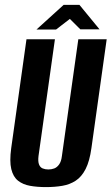

<svg xmlns="http://www.w3.org/2000/svg" viewBox="-20 -751 455 783"><path d="M167.5 12Q131.7 12 102.6 6.8Q73.5 1.6 53.6 -14.1Q33.7 -29.8 26 -61.5Q18.4 -93.1 25.7 -146.8L88 -591H204L137 -114.4Q134.4 -92.5 139.1 -80.5Q143.7 -68.4 154.1 -64.1Q164.4 -59.9 177 -59.9Q190 -59.9 201.3 -64.1Q212.6 -68.4 221.2 -80.5Q229.8 -92.5 232.4 -114.4L299.4 -591H415.1L352.9 -147.5Q345.5 -93.8 329.2 -61.8Q312.8 -29.8 288.7 -14.1Q264.6 1.6 234 6.8Q203.4 12 167.5 12ZM128.9 -630.7 239.5 -731.1H304L385.9 -631.4H307.6L264.9 -673.9L208.8 -630.7Z"/></svg>

Font: Alumni Sans SC Thin
Style: Italic
Weight: 100
Italic angle: -8°
Designer: Robert E. Leuschke
Foundry: Robert E. Leuschke
Version: Version 1.016